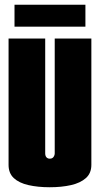

<svg xmlns="http://www.w3.org/2000/svg" viewBox="-20 -782 420 807"><path d="M189 5Q139 5 99.5 -4Q60 -13 38 -33.5Q16 -54 16 -89V-620H170V-137Q170 -131 172 -126Q174 -121 178.5 -118Q183 -115 189 -115Q196 -115 200.5 -118Q205 -121 207.5 -126.5Q210 -132 210 -137V-620H364V-89Q364 -54 341 -33.5Q318 -13 278.5 -4Q239 5 189 5ZM41 -670V-762H339V-670Z"/></svg>

Font: Smooch Sans Thin Black
Style: Regular
Weight: 900
Version: Version 1.010